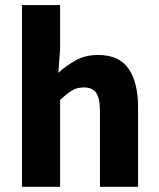

<svg xmlns="http://www.w3.org/2000/svg" viewBox="-20 -720 611 740"><path d="M64.7 0V-700.5H211.6V-529.5L205 -439.6Q233.5 -465.4 270.6 -486.8Q307.6 -508.1 358.4 -508.1Q439.7 -508.1 475.9 -454.6Q512.1 -401 512.1 -308V0H365.2V-289.1Q365.2 -342.6 350.4 -362.8Q335.6 -383 303.5 -383Q275.9 -383 256.1 -370.5Q236.4 -358 211.6 -334.7V0Z"/></svg>

Font: Mada
Style: Regular
Weight: 400
Designer: Khaled Hosny
Version: Version 1.5